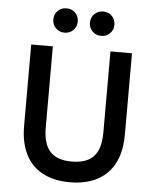

<svg xmlns="http://www.w3.org/2000/svg" viewBox="-60 -959 825 1021"><g transform="rotate(5 352.0 -448.0)"><path d="M352 12Q264.5 12 204.5 -20.5Q144.5 -53 113.8 -115Q83 -177 83 -266V-700H198.5V-266Q198.5 -182 234.8 -140.2Q271 -98.5 352 -98.5Q403.5 -98.5 437.8 -116Q472 -133.5 489 -170.2Q506 -207 506 -266V-700H621V-266Q621 -193.5 601.2 -141Q581.5 -88.5 545.5 -54.5Q509.5 -20.5 460.2 -4.2Q411 12 352 12ZM449.5 -778Q421.5 -778 402.8 -796.5Q384 -815 384 -843Q384 -871 402.8 -889.5Q421.5 -908 449.5 -908Q477.5 -908 496 -889.5Q514.5 -871 514.5 -843Q514.5 -815 496 -796.5Q477.5 -778 449.5 -778ZM253.5 -778Q226 -778 207.2 -796.5Q188.5 -815 188.5 -843Q188.5 -871 207.2 -889.5Q226 -908 253.5 -908Q281.5 -908 300.2 -889.5Q319 -871 319 -843Q319 -815 300.2 -796.5Q281.5 -778 253.5 -778Z"/></g></svg>

Font: Overpass SemiBold
Style: Regular
Weight: 600
Designer: Delve Withrington, Dave Bailey, Thomas Jockin
Foundry: Delve Fonts LLC
Version: Version 4.000